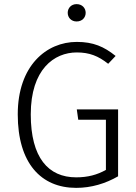

<svg xmlns="http://www.w3.org/2000/svg" viewBox="-20 -899 658 930"><path d="M351 -879C325 -879 308 -860 308 -837C308 -814 325 -795 351 -795C378 -795 395 -814 395 -837C395 -860 378 -879 351 -879ZM352 -696C205 -696 66 -581 66 -345C66 -108 179 11 349 11C423 11 491 -10 552 -45V-369H352L359 -319H493V-76C450 -52 405 -40 349 -40C214 -40 129 -135 129 -345C129 -563 242 -645 352 -645C413 -645 456 -628 504 -590L540 -628C484 -673 432 -696 352 -696Z"/></svg>

Font: FiraGO Light
Style: Regular
Weight: 300
Designer: bBox Type
Foundry: bBox Type GmbH
Version: Version 1.001;PS 001.001;hotconv 1.0.88;makeotf.lib2.5.64775